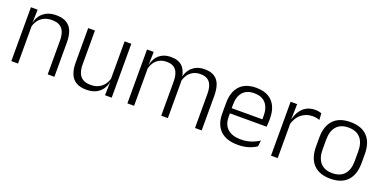

<svg xmlns="http://www.w3.org/2000/svg" viewBox="-16 -1060 3248 1632"><g transform="rotate(20 1608.0 -244.0)"><path d="M460.5 0H400V-306Q400 -349.5 388.2 -381Q376.5 -412.5 349.5 -429.5Q322.5 -446.5 277 -446.5Q235 -446.5 204 -430.5Q173 -414.5 154 -386.5Q135 -358.5 128 -322.5L115.5 -367.5H129Q135.5 -403.5 156.2 -432.8Q177 -462 212.2 -479.8Q247.5 -497.5 298 -497.5Q357 -497.5 392.5 -475.5Q428 -453.5 444.2 -412.2Q460.5 -371 460.5 -312ZM131.5 0H71V-487.5H131.5L128.5 -367L131.5 -364Z M589 -487.5H650V-181.5Q650 -138.5 661.8 -106.8Q673.5 -75 700.5 -57.8Q727.5 -40.5 773 -40.5Q815.5 -40.5 846.2 -56.8Q877 -73 896.2 -101.2Q915.5 -129.5 922 -164.5L934.5 -120H921Q914.5 -84.5 893.8 -54.8Q873 -25 837.8 -7.2Q802.5 10.5 752 10.5Q693.5 10.5 657.8 -11.5Q622 -33.5 605.5 -75Q589 -116.5 589 -175.5ZM918.5 -487.5H979V0H918.5L921.5 -120.5L918.5 -123.5Z M1793 0H1732.5V-307Q1732.5 -350.5 1721.8 -381.8Q1711 -413 1686.5 -429.8Q1662 -446.5 1620.5 -446.5Q1582.5 -446.5 1553.8 -430.8Q1525 -415 1507.5 -387.5Q1490 -360 1483.5 -325.5L1472 -371H1480.5Q1487 -404.5 1506.8 -433.2Q1526.5 -462 1560 -479.8Q1593.5 -497.5 1641.5 -497.5Q1696 -497.5 1729.5 -475.8Q1763 -454 1778 -412.8Q1793 -371.5 1793 -313.5ZM1181.5 0H1121V-487.5H1181.5L1178.5 -366.5L1181.5 -363.5ZM1487 0H1427V-307Q1427 -350 1416.2 -381.5Q1405.5 -413 1381 -429.8Q1356.5 -446.5 1315.5 -446.5Q1276.5 -446.5 1247.8 -430.5Q1219 -414.5 1201.8 -386.5Q1184.5 -358.5 1178 -322.5L1164.5 -367.5H1179Q1185.5 -403.5 1204.5 -432.8Q1223.5 -462 1256.5 -479.8Q1289.5 -497.5 1336 -497.5Q1403.5 -497.5 1438.8 -463Q1474 -428.5 1483.5 -360.5Q1485.5 -350 1486.2 -338.8Q1487 -327.5 1487 -316Z M2122.5 10.5Q2017 10.5 1962.5 -42.5Q1908 -95.5 1908 -193.5V-288.5Q1908 -390.5 1958.8 -445Q2009.5 -499.5 2106.5 -499.5Q2171.5 -499.5 2215.5 -475Q2259.5 -450.5 2281.8 -404.5Q2304 -358.5 2304 -294V-276.5Q2304 -262 2303 -247.5Q2302 -233 2300.5 -218.5H2244.5Q2245.5 -240.5 2245.5 -260.2Q2245.5 -280 2245.5 -296.5Q2245.5 -345.5 2229.8 -379.8Q2214 -414 2183.2 -432Q2152.5 -450 2106.5 -450Q2038 -450 2003 -409.8Q1968 -369.5 1968 -293.5V-246L1968.5 -238V-187.5Q1968.5 -154 1978.2 -127Q1988 -100 2008.2 -80.8Q2028.5 -61.5 2059.2 -51.5Q2090 -41.5 2131 -41.5Q2178.5 -41.5 2219.2 -54.8Q2260 -68 2295.5 -91.5L2289.5 -37Q2258.5 -15.5 2216 -2.5Q2173.5 10.5 2122.5 10.5ZM2287 -218.5H1939.5V-265H2287Z M2477 -301.5 2461.5 -348 2476.5 -350Q2492.5 -417 2534.5 -455.8Q2576.5 -494.5 2643 -494.5Q2660.5 -494.5 2674.5 -491.8Q2688.5 -489 2698.5 -485L2702.5 -426Q2690 -430.5 2674 -433.5Q2658 -436.5 2639 -436.5Q2582 -436.5 2539 -402.2Q2496 -368 2477 -301.5ZM2480.5 0H2420V-487.5H2479L2475.5 -341L2480.5 -336Z M2959 12Q2858 12 2805.5 -43.8Q2753 -99.5 2753 -204.5V-284Q2753 -388.5 2805.5 -444Q2858 -499.5 2959 -499.5Q3060 -499.5 3112.5 -444Q3165 -388.5 3165 -284V-204.5Q3165 -99.5 3112.5 -43.8Q3060 12 2959 12ZM2959 -38Q3030 -38 3067.2 -80Q3104.5 -122 3104.5 -201V-287.5Q3104.5 -366 3067.2 -408Q3030 -450 2959 -450Q2888 -450 2851 -408Q2814 -366 2814 -287.5V-201Q2814 -122 2851 -80Q2888 -38 2959 -38Z"/></g></svg>

Font: Anek Devanagari Light
Style: Regular
Weight: 300
Designer: Kailash Malviya (Devanagari) & Yesha Goshar (Latin)
Foundry: Ek Type
Version: Version 1.003